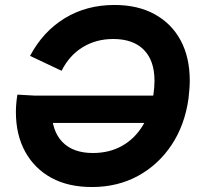

<svg xmlns="http://www.w3.org/2000/svg" viewBox="-20 -736 801 773"><path d="M350 17Q255 17 187 -20Q119 -57 81.5 -125Q44 -193 44 -285Q44 -302 45.5 -319Q47 -336 50 -355L192 -347Q190 -333 189 -319.5Q188 -306 188 -293Q188 -209 231 -164.5Q274 -120 354 -120Q420 -120 471 -148.5Q522 -177 554.5 -230Q587 -283 598 -358Q600 -372 601 -385Q602 -398 602 -411Q602 -492 559 -535.5Q516 -579 436 -579Q367 -579 313 -546Q259 -513 228 -451L101 -511Q153 -609 240.5 -662.5Q328 -716 441 -716Q535 -716 603 -678.5Q671 -641 707.5 -573Q744 -505 744 -411Q744 -395 742.5 -376.5Q741 -358 739 -340Q724 -232 670.5 -152Q617 -72 535 -27.5Q453 17 350 17ZM106 -241 122 -351H703L687 -241Z"/></svg>

Font: Hanken Grotesk ExtraBold
Style: Italic
Weight: 800
Italic angle: -8°
Designer: Alfredo Marco Pradil
Foundry: Hanken Design Co.
Version: Version 3.013